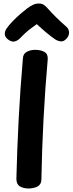

<svg xmlns="http://www.w3.org/2000/svg" viewBox="-20 -1053 412 1090"><path d="M110 -721Q111 -747 131.5 -758.5Q152 -770 179 -770Q212 -770 232.5 -758Q253 -746 251 -717Q236 -549 227 -375.5Q218 -202 215 -33Q214 -5 192.5 6Q171 17 141 17Q113 17 93 5Q73 -7 73 -38Q77 -203 86 -376.5Q95 -550 110 -721ZM95 -837Q82 -823 64.5 -818Q47 -813 27 -828Q9 -841 7.5 -857Q6 -873 16 -889Q31 -911 52.5 -933Q74 -955 96.5 -974.5Q119 -994 135 -1006Q153 -1019 168 -1026Q183 -1033 200 -1033Q219 -1033 230.5 -1024.5Q242 -1016 252 -1004Q273 -980 298.5 -955Q324 -930 358 -900Q371 -889 372 -869.5Q373 -850 357 -833Q342 -817 326.5 -818Q311 -819 294 -829Q269 -846 240 -870.5Q211 -895 189 -916Q173 -905 156.5 -892.5Q140 -880 125 -866.5Q110 -853 95 -837Z"/></svg>

Font: Playpen Sans SemiBold
Style: Regular
Weight: 600
Designer: Laura Meseguer, Veronika Burian, José Scaglione
Foundry: TypeTogether
Version: Version 1.001